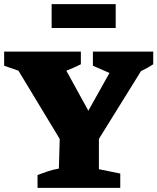

<svg xmlns="http://www.w3.org/2000/svg" viewBox="-45 -906 759 926"><path d="M136 0V-62Q162 -72 186.5 -80Q211 -88 239 -93L243 -236L44 -565L-25 -589V-657H345V-596Q311 -579 275 -565L381 -372L483 -554L403 -589V-657H694V-596Q665 -577 635 -563L432 -236V-90L535 -69V0ZM204 -771V-886H513V-771Z"/></svg>

Font: Piazzolla SC ExtraBold
Style: Regular
Weight: 800
Designer: Juan Pablo del Peral
Foundry: Huerta Tipografica
Version: Version 1.330